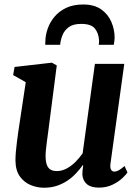

<svg xmlns="http://www.w3.org/2000/svg" viewBox="-20 -846 634 876"><path d="M181 10.5Q149 10.5 119.5 -1.8Q90 -14 70.5 -41.2Q51 -68.5 50.5 -113.5Q50.5 -130.5 52.2 -151.8Q54 -173 57 -196.5Q60 -220 63.2 -243.5Q66.5 -267 70 -288.5L97.5 -471L40 -503.5L46.5 -540.5L216.5 -560L239 -547.5L205.5 -288Q203 -267 200 -245Q197 -223 194.2 -202.5Q191.5 -182 189.8 -164.8Q188 -147.5 188 -135Q188 -109 193.8 -93.8Q199.5 -78.5 210.8 -72Q222 -65.5 239.5 -65.5Q262 -65.5 283.8 -77Q305.5 -88.5 324.2 -107.2Q343 -126 357 -146.5L413 -554.5H547L484 -99Q481.5 -80.5 486.8 -71.8Q492 -63 502 -63Q511 -63 521 -68.5Q531 -74 548.5 -88.5L561.5 -59Q555.5 -49.5 538 -33Q520.5 -16.5 493.2 -3.2Q466 10 431.5 10Q395 10 376.8 -5.5Q358.5 -21 356 -47Q356 -50 356 -55Q356 -60 356.5 -66.5Q357 -73 358 -79.5Q359 -86 359.5 -92L358 -93Q344.5 -74 327.2 -55.5Q310 -37 288.2 -22.2Q266.5 -7.5 240 1.5Q213.5 10.5 181 10.5ZM186.5 -641.5Q186.5 -645.5 186.5 -649.5Q186.5 -653.5 187 -658.5Q187.5 -686.5 197.8 -715.8Q208 -745 229 -770Q250 -795 282.2 -810.2Q314.5 -825.5 359.5 -825.5Q410.5 -825.5 442 -803Q473.5 -780.5 488.2 -745.8Q503 -711 503 -673.5Q502.5 -665 501.5 -656.2Q500.5 -647.5 499 -641.5H430.5Q431.5 -646 431.8 -651Q432 -656 432 -662Q430 -694 413.2 -715.5Q396.5 -737 350 -737Q313.5 -737 293.2 -721.8Q273 -706.5 264.5 -684.2Q256 -662 254.5 -641.5Z"/></svg>

Font: Merriweather 36pt
Style: Bold Italic
Weight: 700
Italic angle: -7.8°
Version: Version 2.101